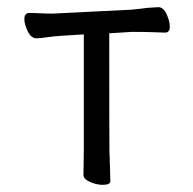

<svg xmlns="http://www.w3.org/2000/svg" viewBox="-20 -506 540 536"><path d="M266 10Q250 10 231.5 2Q213 -6 213 -18L214 -88V-410Q138 -406 115 -402.5Q92 -399 82 -399Q67 -399 57.5 -418.5Q48 -438 48 -453Q48 -470 63 -470Q70 -470 89 -469Q108 -468 127 -468L347 -479Q369 -481 391 -484L422 -486Q436 -486 445 -466.5Q454 -447 454 -432Q454 -415 441 -415Q432 -415 409.5 -416Q387 -417 348 -417L285 -413Q285 -109 285.5 -86.5Q286 -64 287 -39Q288 -14 288 0Q288 10 266 10Z"/></svg>

Font: LXGW WenKai Mono Lite
Style: Regular
Weight: 400
Monospace: yes
Designer: LXGW / Fontworks Inc.
Foundry: LXGW / Fontworks Inc.
Version: Version 1.520; June 14, 2025